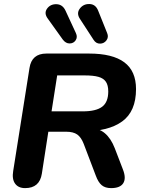

<svg xmlns="http://www.w3.org/2000/svg" viewBox="-20 -940 733 968"><path d="M46.5 -77.8 128.7 -597.2Q139.9 -670 213.9 -670H428.9Q547.5 -670 606.7 -625.9Q665.8 -581.8 665.8 -491Q665.8 -378.3 595.8 -327.7Q525.8 -277.1 400.7 -278.7V-294.5H430.4Q477.6 -294.5 508.4 -268.5Q539.3 -242.4 558.5 -193L599.9 -85.2Q617 -41.1 601.4 -16.4Q585.9 8.4 540.1 8.4Q510.4 8.4 492.8 -6.3Q475.1 -21.1 462.7 -55.2L402 -214.8Q389.2 -247.9 369.4 -261.9Q349.5 -275.9 313.2 -275.9H223.7L191 -64.4Q179.7 8.4 106.7 8.4Q72.4 8.4 56.1 -14.3Q39.7 -36.9 46.5 -77.8ZM525.8 -478.9Q525.8 -510.2 513.9 -527.7Q502.1 -545.2 476.5 -552.5Q450.9 -559.8 406.4 -559.8H268.3L239.9 -378.6H397.8Q463.7 -378.6 494.8 -401.7Q525.8 -424.8 525.8 -478.9ZM474.9 -886.2 520.2 -773.3Q528.8 -753 516.8 -736.7Q504.8 -720.4 484.5 -720Q464.3 -719.6 451.6 -739.4L383.1 -844.7Q364.4 -872.7 382.4 -896.7Q400.3 -920.6 431.2 -919.7Q462.1 -918.8 474.9 -886.2ZM310.3 -886.2 362.8 -772.9Q372 -752.9 361.5 -737Q351 -721.2 331.3 -720.9Q311.7 -720.6 296.6 -740.4L221.1 -845.9Q200.6 -873.1 217.3 -896.4Q233.9 -919.6 264.7 -918.8Q295.6 -918 310.3 -886.2Z"/></svg>

Font: SN Pro Thin
Style: Italic
Weight: 200
Italic angle: -9°
Designer: Tobias Whetton
Foundry: Supernotes
Version: Version 1.003;Glyphs 3.3 (3324)